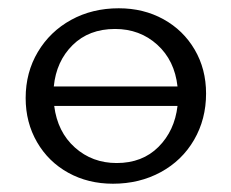

<svg xmlns="http://www.w3.org/2000/svg" viewBox="-20 -439 559 464"><path d="M478 -213Q478 -151 449 -101Q420 -51 368.5 -23Q317 5 253 5Q193 5 145 -21.5Q97 -48 69.5 -95.5Q42 -143 42 -202Q42 -264 71.5 -313.5Q101 -363 152 -391Q203 -419 267 -419Q327 -419 375 -392.5Q423 -366 450.5 -319Q478 -272 478 -213ZM110 -230H409Q402 -293 360 -331Q318 -369 258 -369Q195 -369 155.5 -330Q116 -291 110 -230ZM409 -183H111Q119 -120 161 -82.5Q203 -45 262 -45Q324 -45 363 -84Q402 -123 409 -183Z"/></svg>

Font: Ysabeau Infant
Style: Regular
Weight: 400
Designer: Christian Thalmann (Catharsis Fonts)
Version: Version 0.003